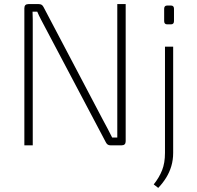

<svg xmlns="http://www.w3.org/2000/svg" viewBox="-20 -710 960 938"><path d="M594 -690V-20Q594 0 574 0H520Q512 0 506.5 -3.5Q501 -7 497 -15L199 -579Q190 -596 180 -615Q170 -634 162 -653H139Q140 -634 140 -615Q140 -596 140 -578V0H99V-670Q99 -690 119 -690H169Q178 -690 183.5 -686.5Q189 -683 193 -675L483 -124Q494 -104 505.5 -82Q517 -60 528 -38H553Q553 -62 553 -85.5Q553 -109 553 -132V-690ZM826 -482V37Q826 71 817 101.5Q808 132 791.5 158.5Q775 185 753 208L731 191Q758 157 772 121.5Q786 86 786 37V-482ZM815 -683Q830 -683 830 -667V-607Q830 -591 815 -591H797Q782 -591 782 -607V-667Q782 -683 797 -683Z"/></svg>

Font: Exo 2 ExtraLight
Style: Regular
Weight: 250
Designer: Natanael Gama
Foundry: Natanael Gama
Version: Version 2.010